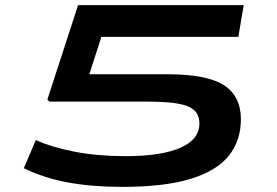

<svg xmlns="http://www.w3.org/2000/svg" viewBox="-20 -720 1083 750"><path d="M73 -63 120 -173Q181 -145 271 -127.5Q361 -110 471 -110Q609 -110 684 -142.5Q759 -175 759 -238Q759 -286 714.5 -304.5Q670 -323 557 -323H173L165 -331L285 -700H932L911 -576H376L329 -430H632Q789 -430 855 -387Q921 -344 921 -254Q921 -171 874 -112Q827 -53 725 -21.5Q623 10 457 10Q339 10 244.5 -7.5Q150 -25 73 -63Z"/></svg>

Font: Georama ExtraExtended SemiBold
Style: Italic
Weight: 600
Width: 8
Italic angle: -9°
Designer: Jean-Baptiste Levee
Foundry: Production Type
Version: Version 1.000